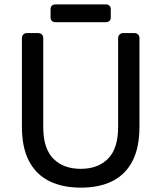

<svg xmlns="http://www.w3.org/2000/svg" viewBox="-20 -852 741 882"><path d="M351.2 10Q267.4 10 206.9 -19.8Q146.4 -49.6 113.6 -111.4Q80.7 -173.3 80.7 -269.7V-676.3Q80.7 -687.3 87.1 -693.6Q93.4 -700 103.6 -700H155Q166 -700 172.4 -693.6Q178.7 -687.3 178.7 -676.3V-268Q178.7 -170.1 224.9 -123.2Q271 -76.4 351.1 -76.4Q430.3 -76.4 476.4 -123.2Q522.6 -170.1 522.6 -268V-676.3Q522.6 -687.3 529.3 -693.6Q536.1 -700 546.3 -700H597.7Q607.9 -700 614.2 -693.6Q620.6 -687.3 620.6 -676.3V-269.7Q620.6 -173.3 588.2 -111.4Q555.7 -49.6 495.7 -19.8Q435.7 10 351.2 10ZM234.4 -750Q224.3 -750 218.2 -756.1Q212.2 -762.1 212.2 -772.2V-809.6Q212.2 -819.6 218.2 -825.7Q224.3 -831.7 234.4 -831.7H466.7Q476.8 -831.7 482.9 -825.7Q488.9 -819.6 488.9 -809.6V-772.2Q488.9 -762.1 482.9 -756.1Q476.8 -750 466.7 -750Z"/></svg>

Font: Rubik Light
Style: Regular
Weight: 300
Designer: Hubert and Fischer
Foundry: Hubert and Fischer
Version: Version 2.300;gftools[0.9.30]